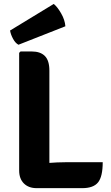

<svg xmlns="http://www.w3.org/2000/svg" viewBox="-20 -950 561 972"><path d="M230 2.5H165.5Q125 2.5 101 -21.2Q77 -45 77 -87V-682.5L84 -689.5H140Q184.5 -689.5 207.2 -666.5Q230 -643.5 230 -592.5ZM500 -129Q500 -56 476.5 -26.8Q453 2.5 396.5 2.5H165.5L84 -108Q147 -119 209.2 -124Q271.5 -129 323 -129ZM252 -930Q270 -916 289.2 -882.8Q308.5 -849.5 311 -817L73.5 -723.5Q57.5 -732 45.8 -754Q34 -776 31 -795.5Z"/></svg>

Font: Signika Negative Light
Style: Bold
Weight: 700
Version: Version 2.001